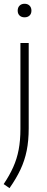

<svg xmlns="http://www.w3.org/2000/svg" viewBox="-32 -769 250 1020"><path d="M18.5 230.5 -12.5 209Q18.5 163 38.2 119Q58 75 67.2 26Q76.5 -23 76.5 -83.5V-540.5H120.5V-88Q120.5 -21.5 109.8 31.5Q99 84.5 76.5 132.2Q54 180 18.5 230.5ZM98.5 -677Q82 -677 72 -686.5Q62 -696 62 -712.5Q62 -729 72 -739Q82 -749 98.5 -749Q115 -749 125 -739Q135 -729 135 -712.5Q135 -696 125 -686.5Q115 -677 98.5 -677Z"/></svg>

Font: Encode Sans SemiCondensed SemiCondensed ExtraLight
Style: Regular
Weight: 200
Width: 4
Designer: Multiple Designers
Foundry: Impallari Type
Version: Version 3.000; ttfautohint (v1.8.3) -l 8 -r 50 -G 200 -x 14 